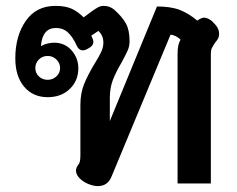

<svg xmlns="http://www.w3.org/2000/svg" viewBox="-20 -623 806 652"><path d="M238 -44Q238 -52 244 -61Q250 -68 251.5 -76Q253 -84 253 -97V-267Q253 -307 266 -338.5Q279 -370 302 -408Q317 -432 324 -447.5Q331 -463 331 -478Q331 -503 314 -518L290 -502Q297 -488 297 -481Q297 -467 279 -458Q269 -452 261 -452Q248 -452 241 -467Q227 -498 210.5 -513Q194 -528 170 -528Q124 -528 119 -467H121Q128 -472 140.5 -475Q153 -478 164 -478Q200 -478 223 -452Q246 -426 246 -391Q246 -349 217 -321Q188 -293 142 -293Q92 -293 62 -328.5Q32 -364 32 -425Q32 -501 67.5 -552Q103 -603 168 -603Q202 -603 223 -593.5Q244 -584 264 -564L291 -584Q305 -594 313.5 -598.5Q322 -603 332 -603Q353 -603 368 -590Q396 -565 408 -542.5Q420 -520 420 -483Q420 -466 413.5 -451.5Q407 -437 393 -411Q374 -379 363.5 -352Q353 -325 353 -291V-212L513 -601Q560 -601 590 -589.5Q620 -578 650 -553Q664 -563 673 -563Q685 -563 699 -552Q712 -540 718 -530Q724 -520 724 -508Q724 -499 721 -493Q718 -487 711 -479Q703 -467 699.5 -460Q696 -453 696 -440V0H583V-440Q583 -472 593 -488Q587 -495 577 -500Q567 -505 559 -505L359 -24Q346 9 312 9Q297 9 278 1Q260 -7 249 -19Q238 -31 238 -44ZM184 -392Q184 -409 171.5 -421Q159 -433 142 -433Q124 -433 112 -421Q100 -409 100 -392Q100 -375 112 -363.5Q124 -352 142 -352Q159 -352 171.5 -363.5Q184 -375 184 -392Z"/></svg>

Font: Niramit SemiBold
Style: Regular
Weight: 600
Designer: Katatrad Aksorn Co.,Ltd.
Foundry: Cadson Demak Co.,Ltd.
Version: Version 1.001; ttfautohint (v1.6)